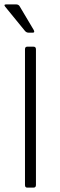

<svg xmlns="http://www.w3.org/2000/svg" viewBox="-24 -856 274 876"><path d="M126 -707H106Q96 -707 89 -716L0 -825Q-9 -836 5 -836H49Q62 -836 67 -825L130 -719Q136 -707 126 -707ZM140 -631V-12Q140 0 129 0H100Q90 0 90 -12V-631Q90 -643 100 -643H129Q140 -643 140 -631Z"/></svg>

Font: Rajdhani
Style: Regular
Weight: 400
Designer: Satya Rajpurohit, Jyotish Sonowal
Foundry: Indian Type Foundry
Version: Version 1.201;PS 1.0;hotconv 1.0.78;makeotf.lib2.5.61930; tt